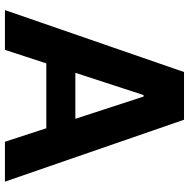

<svg xmlns="http://www.w3.org/2000/svg" viewBox="-14 -732 747 758"><g transform="rotate(90 359.0 -353.5)"><path d="M20.3 0 264.8 -707H453.2L697.6 0H540.1L361.7 -547.4H355.8L177.4 0ZM547 -278V-163.3H169.2V-278Z"/></g></svg>

Font: Pretendard Std Variable
Style: Regular
Weight: 400
Designer: Base glyphs from Inter by Rasmus Andersson; Hangeul glyphs from Noto Sans CJK(Source Han Sans) by Jang Soo-young and Kan
Foundry: Kil Hyung-jin
Version: Version 1.309;Glyphs 3.2 (3225)